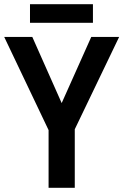

<svg xmlns="http://www.w3.org/2000/svg" viewBox="-20 -889 584 909"><path d="M272 -401 412 -714H544L334 -277V0H210V-273L0 -714H133ZM420 -869V-781H122V-869Z"/></svg>

Font: Noto Sans SemiCondensed SemiBold
Style: Regular
Weight: 600
Width: 4
Designer: Monotype Design Team
Foundry: Monotype Imaging Inc.
Version: Version 2.013; ttfautohint (v1.8.4.7-5d5b)